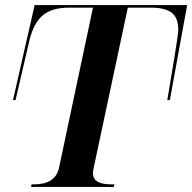

<svg xmlns="http://www.w3.org/2000/svg" viewBox="-20 -734 755 754"><path d="M102 0H427L429 -10H419C372 -10 345 -22 345 -54C345 -60 346 -67 349 -80L482 -704H571C651 -704 680 -677 680 -617C680 -593 654 -443 637 -341H647L715 -714H116L31 -341H41L95 -573C118 -668 162 -704 253 -704H345L212 -76C202 -28 165 -10 114 -10H104Z"/></svg>

Font: Noto Serif Display SemiBold
Style: Italic
Weight: 600
Italic angle: -12°
Designer: Monotype Design Team
Foundry: Monotype Imaging Inc.
Version: Version 2.009